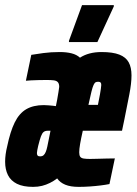

<svg xmlns="http://www.w3.org/2000/svg" viewBox="-33 -721 533 749"><path d="M96 8Q57 8 33 -4Q9 -16 -2 -38Q-13 -60 -13 -90Q-13 -104 -11 -119Q-9 -134 -5 -150Q7 -208 24.5 -243.5Q42 -279 69.5 -295Q97 -311 138 -311Q148 -311 157 -310Q166 -309 173.5 -308.5Q181 -308 185 -307L190 -332Q193 -349 195 -361.5Q197 -374 198 -382Q198 -394 193 -400Q188 -406 177.5 -407.5Q167 -409 148 -409Q131 -409 115.5 -408.5Q100 -408 88 -407.5Q76 -407 68 -406L89 -507Q106 -510 136 -514Q166 -518 200 -518Q226 -518 246 -513Q266 -508 279 -496Q296 -507 317 -512.5Q338 -518 363 -518Q407 -518 432.5 -508Q458 -498 469 -478Q480 -458 480 -427Q480 -396 471.5 -352.5Q463 -309 452 -254L443 -211H290Q283 -180 279.5 -159.5Q276 -139 276 -127Q276 -115 280 -109.5Q284 -104 293.5 -102.5Q303 -101 318 -101Q326 -101 344 -101.5Q362 -102 382 -102.5Q402 -103 415 -103L394 -3Q379 0 359 2.5Q339 5 317 6.5Q295 8 274 8Q242 8 221.5 -0.5Q201 -9 190 -25Q177 -15 162 -7.5Q147 0 131 4Q115 8 96 8ZM123 -111Q132 -111 137 -115.5Q142 -120 145.5 -128.5Q149 -137 151.5 -149Q154 -161 157 -176L164 -211H154Q143 -211 137 -206Q131 -201 126.5 -188.5Q122 -176 116 -152Q114 -144 112.5 -135.5Q111 -127 111 -124Q111 -118 113.5 -114.5Q116 -111 123 -111ZM312 -312H349L351 -322Q355 -340 357 -353Q359 -366 360.5 -375Q362 -384 362 -389Q362 -395 360.5 -397.5Q359 -400 356.5 -401Q354 -402 349 -402Q344 -402 340 -400Q336 -398 332 -389.5Q328 -381 323.5 -362.5Q319 -344 312 -312ZM236 -557V-562L287 -701H411V-696L347 -557Z"/></svg>

Font: Saira UltraCondensed Black
Style: Italic
Weight: 900
Width: 1
Italic angle: -12°
Designer: Hector Gatti with collaboration of the Omnibus-Type team
Foundry: Omnibus-Type
Version: Version 1.101